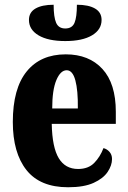

<svg xmlns="http://www.w3.org/2000/svg" viewBox="-20 -779 539 809"><path d="M267 10Q149 10 91.5 -62.5Q34 -135 34 -265Q34 -406 92.5 -478Q151 -550 257 -550Q355 -550 411.5 -488.5Q468 -427 468 -308V-257H198Q200 -158 227.5 -112.5Q255 -67 309 -67Q352 -67 377 -92.5Q402 -118 416 -155Q431 -151 441.5 -139Q452 -127 452 -109Q452 -82 433.5 -54.5Q415 -27 374.5 -8.5Q334 10 267 10ZM308 -322Q309 -398 297.5 -440.5Q286 -483 261 -483Q235 -483 217.5 -441.5Q200 -400 200 -322ZM255 -606Q183 -606 142.5 -630Q102 -654 102 -695Q102 -727 129.5 -743Q157 -759 206 -759Q206 -707 216.5 -683Q227 -659 255 -659Q284 -659 294 -683Q304 -707 304 -759Q353 -759 380.5 -743Q408 -727 408 -695Q408 -654 367.5 -630Q327 -606 255 -606Z"/></svg>

Font: Noto Serif ExtraCondensed Black
Style: Regular
Weight: 900
Width: 2
Designer: Monotype Design Team
Foundry: Monotype Imaging Inc.
Version: Version 2.015; ttfautohint (v1.8.4.7-5d5b)